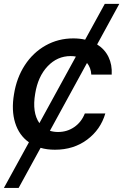

<svg xmlns="http://www.w3.org/2000/svg" viewBox="-24 -747 624 972"><path d="M579.9 -727.3 467.7 -522Q506 -498.2 525.2 -458.8Q544.4 -419.4 541.5 -369.3H438.2Q436.4 -403.8 416.5 -428.3L228.7 -84.9Q247.9 -78.8 269.9 -78.8Q315.7 -78.8 351.9 -103.7Q388.1 -128.6 405.5 -172.6H509.2Q485.4 -90.9 417.1 -40Q348.7 11 254.3 11Q213.8 11 181.5 1.4L70.3 204.5H-4.3L122.5 -26.6Q72.4 -61.8 52.7 -125.2Q33 -188.6 46.9 -270.2Q60 -353 101.7 -417.1Q143.5 -481.2 207.2 -516.9Q271 -552.6 346.9 -552.6Q379.3 -552.6 407 -546.2L506.4 -727.3ZM360.1 -460.6Q348.7 -463.1 333.5 -463.1Q266 -463.1 217 -411.4Q168 -359.7 154.1 -272.7Q137.8 -177.2 175.4 -123.6Z"/></svg>

Font: Karasuma Gothic
Style: Medium Italic
Weight: 500
Italic angle: 9.39998°
Designer: Rasmus Andersson / Ryoko Nishizuka
Foundry: Genbu
Version: Version 1.00